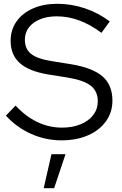

<svg xmlns="http://www.w3.org/2000/svg" viewBox="-20 -729 640 1011"><path d="M304 10Q221 10 145 -23.5Q69 -57 11 -120L62 -173Q116 -115 177.5 -86Q239 -57 307 -57Q362 -57 404.5 -74.5Q447 -92 471 -123.5Q495 -155 495 -195Q495 -249 457.5 -278Q420 -307 334 -321L233 -337Q132 -354 84 -397Q36 -440 36 -514Q36 -572 67 -616Q98 -660 153.5 -684.5Q209 -709 282 -709Q356 -709 427.5 -685Q499 -661 558 -616L514 -556Q399 -643 279 -643Q229 -643 191 -627.5Q153 -612 132 -584.5Q111 -557 111 -520Q111 -471 144 -445Q177 -419 253 -407L353 -391Q468 -372 520 -326.5Q572 -281 572 -199Q572 -138 538 -90.5Q504 -43 443.5 -16.5Q383 10 304 10ZM210 262 251 83H325L265 262Z"/></svg>

Font: Red Hat Display VF
Style: Regular
Weight: 300
Designer: Pentagram, MCKL
Foundry: Pentagram, MCKL
Version: Version 1.023